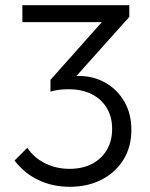

<svg xmlns="http://www.w3.org/2000/svg" viewBox="-20 -708 575 738"><path d="M248 10Q182 10 127.5 -16Q73 -42 36 -91L85 -140Q110 -102 153 -80.5Q196 -59 247 -59Q297 -59 333.5 -78Q370 -97 390.5 -131.5Q411 -166 411 -212Q411 -259 390.5 -293Q370 -327 332.5 -346Q295 -365 243 -365Q226 -365 208.5 -363Q191 -361 174 -356L202 -397Q219 -406 239 -411Q259 -416 283 -416Q340 -416 386 -389.5Q432 -363 458.5 -316.5Q485 -270 485 -209Q485 -144 455 -95Q425 -46 371.5 -18Q318 10 248 10ZM174 -356V-401L392 -646L477 -643L255 -395ZM66 -623V-688H477V-643L414 -623Z"/></svg>

Font: Outfit Thin Light
Style: Regular
Weight: 300
Version: Version 1.100;gftools[0.9.27]